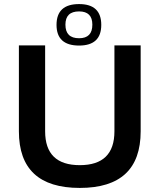

<svg xmlns="http://www.w3.org/2000/svg" viewBox="-20 -922 787 947"><path d="M73.2 -274.4V-698.2H202.6V-274.4Q202.6 -107.4 373.5 -107.4Q544.4 -107.4 544.4 -274.4V-698.2H673.8V-274.4Q673.8 4.9 373.5 4.9Q73.2 4.9 73.2 -274.4ZM370.1 -733.4Q435.5 -733.4 435.5 -800.3Q435.5 -865.7 370.1 -865.7Q302.7 -865.7 302.7 -800.3Q302.7 -733.4 370.1 -733.4ZM258.8 -799.3Q258.8 -901.9 370.1 -901.9Q479.5 -901.9 479.5 -799.3Q479.5 -697.3 370.1 -697.3Q258.8 -697.3 258.8 -799.3Z"/></svg>

Font: SansationBold
Style: Bold
Weight: 700
Designer: Bernd Montag
Version: Version 1.301